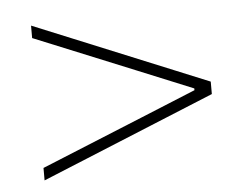

<svg xmlns="http://www.w3.org/2000/svg" viewBox="-36 -545 528 430"><g transform="rotate(-5 228.0 -330.0)"><path d="M48 -156V-184L278 -278L400 -328V-332L278 -382L48 -476V-504L438 -344V-316Z"/></g></svg>

Font: Source Sans 3
Style: Italic
Weight: 200
Italic angle: -11°
Designer: Paul D. Hunt
Foundry: Adobe
Version: Version 3.046;hotconv 1.0.118;makeotfexe 2.5.65603